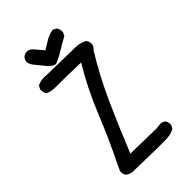

<svg xmlns="http://www.w3.org/2000/svg" viewBox="-252 -910 1004 1004"><g transform="rotate(-45 250.0 -408.0)"><path d="M294 12 105 8Q86 6 70 -6Q59 -20 61 -41L78 -78Q141 -206 193.5 -336Q246 -466 319 -587Q164 -591 134 -590Q104 -589 78 -601Q66 -616 68 -639L78 -658Q109 -674 150 -668L353 -664Q388 -664 417 -648Q429 -633 427 -610L417 -591H413Q337 -468 278 -336Q219 -204 164 -68L353 -64L392 -68L411 -59Q423 -45 421 -23L411 -4Q386 10 355.5 11Q325 12 294 12ZM221 -674Q199 -678 184 -695L131 -760Q121 -773 119 -791Q121 -807 131 -818Q145 -830 166 -828L186 -818L232 -764Q256 -779 281 -794Q306 -809 335 -813L354 -803Q366 -787 364 -766L354 -746Q321 -729 288.5 -708.5Q256 -688 221 -674Z"/></g></svg>

Font: Kosefont JP
Style: Regular
Weight: 400
Designer: Nozomi Seto 瀬戸のぞみ
Version: Version 3.00;June 19, 2020